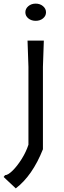

<svg xmlns="http://www.w3.org/2000/svg" viewBox="-55 -824 352 1060"><path d="M85 -756Q85 -776 101.5 -790Q118 -804 142 -804Q166 -804 182.5 -790Q199 -776 199 -756Q199 -736 182.5 -722.5Q166 -709 142 -709Q118 -709 101.5 -722.5Q85 -736 85 -756ZM97 -600H187L182 -455V0Q124 146 32 216L-35 153L-27 143Q-11 143 14.5 118Q40 93 64.5 54Q89 15 102 -25V-455Z"/></svg>

Font: Farro Light
Style: Regular
Weight: 300
Designer: Aceler Chua
Foundry: Grayscale Limited
Version: Version 1.101